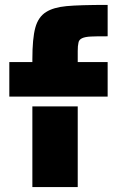

<svg xmlns="http://www.w3.org/2000/svg" viewBox="-20 -763 477 783"><path d="M18 -510H112V-521Q112 -606 124 -650Q136 -694 168 -714Q198 -733 251 -738Q304 -743 419 -743V-615Q367 -615 351 -614Q327 -613 314.5 -607Q302 -601 300 -589Q297 -577 297 -555V-510H419V-369H18ZM112 -329H297V0H112Z"/></svg>

Font: Saira Stencil One
Style: Regular
Weight: 400
Designer: Hector Gatti with collaboration of the Omnibus-Type team
Foundry: Omnibus-Type
Version: Version 1.004